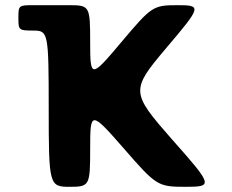

<svg xmlns="http://www.w3.org/2000/svg" viewBox="-20 -721 897 741"><path d="M643 -184C485 -364 484 -373 621 -535C758 -696 759 -701 665 -701C571 -701 565 -697 448 -558C331 -419 328 -419 328 -558C328 -697 326 -701 248 -701H168H109C52 -701 51 -700 51 -652C51 -605 52 -603 109 -603C166 -603 168 -595 168 -302C168 -8 170 0 248 0C326 0 328 -4 328 -149C328 -293 331 -293 457 -149C583 -4 589 0 696 0C803 0 802 -5 643 -184Z"/></svg>

Font: Hussar Print
Style: Bold
Weight: 700
Foundry: Cannot Into Space Fonts
Version: Version 2.00